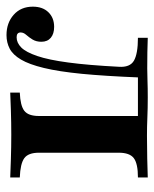

<svg xmlns="http://www.w3.org/2000/svg" viewBox="32 -494 468 582"><g transform="rotate(90 266.0 -203.0)"><path d="M81.5 11.3Q44.4 11.3 19.8 -10.5Q-4.8 -32.3 -4.8 -68.5Q-4.8 -98.4 12.1 -115.7Q29 -133.1 56.5 -133.1Q77.4 -133.1 89.5 -123Q101.6 -112.9 101.6 -94.4Q101.6 -79 94.8 -67.7Q87.9 -56.5 80.6 -48.4Q73.4 -40.3 73.4 -31.5Q73.4 -19.4 87.9 -19.4Q104.8 -19.4 119 -33.5Q133.1 -47.6 144.8 -81.9Q156.5 -116.1 164.5 -176.2Q172.6 -236.3 177.4 -329Q179.8 -362.9 158.9 -375Q137.9 -387.1 89.5 -387.1V-416.9Q108.1 -416.1 133.5 -415.7Q158.9 -415.3 182.3 -415.3Q200 -415.3 220.6 -416.1Q241.1 -416.9 270.2 -416.9Q304 -416.9 331 -415.7Q358.1 -414.5 386.3 -414.5Q420.2 -414.5 456 -415.3Q491.9 -416.1 512.9 -416.9V-387.1Q471 -387.1 454.4 -374.6Q437.9 -362.1 437.9 -329V-87.1Q437.9 -54.8 454.4 -42.7Q471 -30.6 512.9 -29V0Q494.4 -0.8 457.3 -2Q420.2 -3.2 383.1 -3.2Q346 -3.2 309.7 -2Q273.4 -0.8 255.6 0V-29Q295.2 -30.6 310.9 -42.7Q326.6 -54.8 326.6 -87.1V-389.5L329 -387.1H204.8L209.7 -389.5Q205.6 -287.9 198.8 -217.3Q191.9 -146.8 181 -102Q170.2 -57.3 155.6 -32.7Q141.1 -8.1 122.6 1.6Q104 11.3 81.5 11.3Z"/></g></svg>

Font: Playfair
Style: Bold
Weight: 700
Designer: Claus Eggers Sørensen
Foundry: Claus Eggers Sørensen
Version: Version 2.001;gftools[0.9.30]